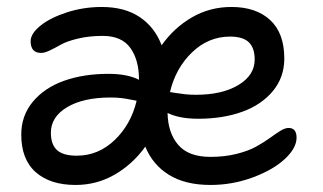

<svg xmlns="http://www.w3.org/2000/svg" viewBox="-20 -521 926 551"><path d="M196.8 9.8Q124 9.8 82.5 -26.9Q41 -63.5 41 -134.8Q41 -189 74.2 -229Q107.4 -269 163.6 -289.1Q219.7 -309.1 291 -309.1Q345.7 -309.1 378.9 -292Q378.9 -349.1 354 -383.5Q329.1 -418 274.9 -418Q236.3 -418 204.3 -410.4Q172.4 -402.8 156 -393.6Q139.6 -384.3 124 -376.7Q108.4 -369.1 98.1 -369.1Q67.9 -369.1 67.9 -402.8Q67.9 -424.3 95.7 -447Q123.5 -469.7 171.6 -485.4Q219.7 -501 272 -501Q337.9 -501 381.1 -471.9Q424.3 -442.9 443.8 -391.1Q480 -441.9 531.2 -471.4Q582.5 -501 644 -501Q714.8 -501 755.4 -463.4Q795.9 -425.8 795.9 -353Q795.9 -299.3 763.2 -259.8Q730.5 -220.2 675 -200.2Q619.6 -180.2 548.8 -180.2Q495.1 -180.2 460.9 -196.8Q461.9 -139.6 491.5 -105.2Q521 -70.8 584 -70.8Q624.5 -70.8 658.7 -79.3Q692.9 -87.9 714.8 -100.1Q736.8 -112.3 753.7 -124.5Q770.5 -136.7 784.2 -145.3Q797.9 -153.8 808.1 -153.8Q831.1 -153.8 831.1 -126Q831.1 -96.2 797.6 -64.9Q764.2 -33.7 705.8 -12Q647.5 9.8 584 9.8Q511.7 9.8 464.8 -19.3Q418 -48.3 397 -100.1Q360.8 -49.8 309.3 -20Q257.8 9.8 196.8 9.8ZM640.1 -416Q578.1 -416 531 -370.6Q483.9 -325.2 467.8 -256.8Q471.2 -256.3 484.4 -254.2Q497.6 -252 511.5 -250.5Q525.4 -249 542 -249Q617.7 -249 664.3 -277.1Q710.9 -305.2 710.9 -350.1Q710.9 -383.3 694.1 -399.7Q677.2 -416 640.1 -416ZM126 -140.1Q126 -106.4 143.6 -90.3Q161.1 -74.2 200.2 -74.2Q262.2 -74.2 309.1 -119.1Q356 -164.1 372.1 -231.9Q367.7 -232.4 355.2 -235.1Q342.8 -237.8 328.6 -239.5Q314.5 -241.2 297.9 -241.2Q219.2 -241.2 172.6 -213.4Q126 -185.5 126 -140.1Z"/></svg>

Font: Shantell Sans Irregular
Style: Regular
Weight: 400
Designer: Stephen Nixon, Anya Danilova, Shantell Martin
Foundry: Arrow Type
Version: Version 1.006;[9816181b4]